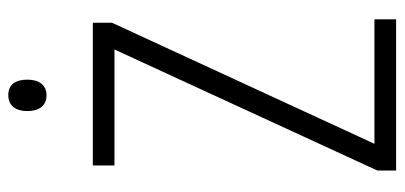

<svg xmlns="http://www.w3.org/2000/svg" viewBox="-270 -682 953 452"><g transform="rotate(-90 206.0 -456.5)"><path d="M208 -913C182 -913 170 -895 170 -868C170 -840 183 -823 207 -823C231 -823 244 -840 244 -868C244 -895 233 -913 208 -913ZM386 0V-51H93L378 -669V-714H42V-663H315L30 -44V0Z"/></g></svg>

Font: Noto Sans Kannada Condensed Light
Style: Regular
Weight: 300
Width: 3
Designer: Jelle Bosma - Monotype Design Team
Foundry: Monotype Imaging Inc.
Version: Version 2.005